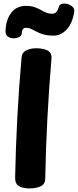

<svg xmlns="http://www.w3.org/2000/svg" viewBox="-20 -1041 437 1078"><path d="M101 -717Q103 -746 127 -758Q151 -770 183 -770Q224 -770 248 -757Q272 -744 269 -712Q255 -548 246 -375.5Q237 -203 234 -37Q233 -6 207.5 5.5Q182 17 145 17Q111 17 87.5 4.5Q64 -8 65 -45Q68 -205 77 -377Q86 -549 101 -717ZM283 -841Q248 -841 225 -847.5Q202 -854 185.5 -863Q169 -872 155 -878.5Q141 -885 125 -885Q103 -885 102 -852Q101 -840 87 -833Q73 -826 55.5 -826Q38 -826 24.5 -835.5Q11 -845 11 -866Q13 -929 42.5 -968.5Q72 -1008 126 -1008Q153 -1008 172.5 -1001.5Q192 -995 207.5 -986Q223 -977 238.5 -970.5Q254 -964 273 -964Q288 -964 296.5 -973.5Q305 -983 310 -1001Q313 -1015 327.5 -1019Q342 -1023 358.5 -1018.5Q375 -1014 387 -1003Q399 -992 397 -976Q387 -910 354.5 -875.5Q322 -841 283 -841Z"/></svg>

Font: Playpen Sans
Style: Bold
Weight: 700
Designer: Laura Meseguer, Veronika Burian, José Scaglione
Foundry: TypeTogether
Version: Version 1.001